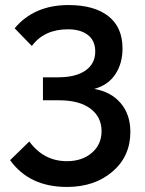

<svg xmlns="http://www.w3.org/2000/svg" viewBox="-20 -735 573 760"><path d="M106 -553 38 -623Q115 -715 251 -715Q353 -715 409 -671Q465 -627 465 -543Q465 -484 436.5 -441Q408 -398 353 -383Q419 -372 457.5 -327Q496 -282 496 -213Q496 -116 425 -55.5Q354 5 245 5Q96 5 20 -101L96 -175Q153 -97 245 -97Q305 -97 343.5 -130Q382 -163 382 -216Q382 -272 338 -305Q294 -338 214 -338H150V-429H210Q280 -429 318.5 -456Q357 -483 357 -531Q357 -574 328 -596.5Q299 -619 249 -619Q155 -619 106 -553Z"/></svg>

Font: Raleway
Style: Regular
Weight: 600
Designer: Matt McInerney, Pablo Impallari, Rodrigo Fuenzalida
Foundry: Matt McInerney, Pablo Impallari, Rodrigo Fuenzalida
Version: Version 1.000;PS 001.001;hotconv 1.0.56; ttfautohint (v1.5)